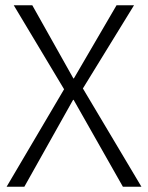

<svg xmlns="http://www.w3.org/2000/svg" viewBox="-20 -705 559 725"><path d="M259 -409 420 -685H486L293 -371L514 0H444L258 -328H256L72 0H5L222 -368L32 -685H102L257 -409Z"/></svg>

Font: Jldddboxgfspflltxgxzjzlszac
Style: Regular
Weight: 300
Designer: Carrois Corporate & Edenspiekermann
Foundry: Carrois Corporate GbR & Edenspiekermann AG
Version: Version 2.001